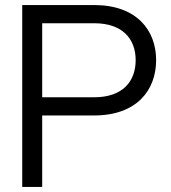

<svg xmlns="http://www.w3.org/2000/svg" viewBox="-20 -740 678 760"><path d="M68 0H147V-283H353C520 -283 598 -382 598 -502C598 -621 520 -720 353 -720H68ZM147 -355V-648H353C466 -648 517 -585 517 -502C517 -418 466 -355 353 -355Z"/></svg>

Font: Aspekta 350
Style: Regular
Weight: 350
Designer: Ivo Dolenc
Version: Version 2.000